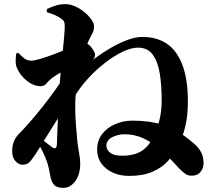

<svg xmlns="http://www.w3.org/2000/svg" viewBox="-20 -845 1040 931"><path d="M605 8Q563 8 528 -7.5Q493 -23 472 -52Q451 -81 451 -120Q451 -163 475 -194.5Q499 -226 538.5 -243Q578 -260 622 -260Q706 -260 764.5 -241Q823 -222 861.5 -195Q900 -168 925 -145Q944 -128 955.5 -106Q967 -84 967 -54Q967 -29 952 -11Q937 7 910 7Q892 7 879.5 -1.5Q867 -10 850 -27Q834 -44 808.5 -71.5Q783 -99 749 -127.5Q715 -156 673.5 -175Q632 -194 584 -194Q553 -194 524.5 -180Q496 -166 496 -138Q496 -119 514 -104.5Q532 -90 572 -90Q631 -90 667 -113Q703 -136 727 -188Q743 -222 753.5 -264.5Q764 -307 764 -359Q764 -429 755 -487Q746 -545 721 -579.5Q696 -614 649 -614Q616 -614 573.5 -593.5Q531 -573 487 -538.5Q443 -504 404 -461Q365 -418 340 -374L345 -481Q356 -494 382 -516Q408 -538 443 -564Q478 -590 517.5 -613Q557 -636 597 -651Q637 -666 671 -666Q725 -666 766.5 -646Q808 -626 835.5 -586.5Q863 -547 877 -489.5Q891 -432 891 -357Q891 -302 884.5 -263Q878 -224 867.5 -194.5Q857 -165 844 -138Q825 -98 794.5 -64.5Q764 -31 718 -11.5Q672 8 605 8ZM92 -46Q73 -45 56 -62.5Q39 -80 39 -113Q39 -139 47.5 -159.5Q56 -180 72 -196Q93 -217 122 -250Q151 -283 183 -323Q215 -363 246.5 -407Q278 -451 305 -494L315 -355Q295 -324 276 -294.5Q257 -265 238.5 -235.5Q220 -206 201 -175.5Q182 -145 161 -111Q145 -86 130 -66.5Q115 -47 92 -46ZM288 66Q255 66 242 51Q229 36 225 13Q221 -9 216 -31.5Q211 -54 201 -79Q196 -91 190.5 -102.5Q185 -114 178.5 -126Q172 -138 164 -149.5Q156 -161 146 -173L154 -193Q161 -186 176 -174Q191 -162 206.5 -151Q222 -140 229 -134Q254 -113 256 -146Q257 -172 258.5 -215.5Q260 -259 262.5 -311Q265 -363 268 -412Q270 -452 274.5 -498.5Q279 -545 283.5 -588.5Q288 -632 291 -666.5Q294 -701 294 -717Q294 -733 290.5 -740.5Q287 -748 273 -757Q262 -765 246 -772Q230 -779 207 -786V-801Q230 -812 251.5 -818.5Q273 -825 297 -825Q320 -825 344.5 -814Q369 -803 389.5 -786Q410 -769 423 -750.5Q436 -732 436 -716Q436 -698 427.5 -682.5Q419 -667 409 -646Q399 -624 388.5 -587Q378 -550 369 -508.5Q360 -467 354 -430.5Q348 -394 346 -373Q344 -342 345 -304.5Q346 -267 349 -230Q352 -193 355 -161Q359 -125 364 -100Q369 -75 369 -52Q369 2 344.5 34Q320 66 288 66ZM177 -427Q151 -427 126.5 -442Q102 -457 84 -479.5Q66 -502 59 -524Q55 -537 56 -553Q57 -569 58 -585L69 -589Q83 -573 97.5 -562Q112 -551 131 -551Q147 -551 177 -560Q207 -569 241.5 -582Q276 -595 306.5 -609Q337 -623 355 -632Q368 -639 378.5 -639Q389 -639 396 -636Q414 -629 427.5 -609.5Q441 -590 441 -581Q441 -570 435.5 -561.5Q430 -553 419 -540Q396 -514 375 -485.5Q354 -457 334 -428L337 -490Q341 -498 346.5 -513.5Q352 -529 353 -536Q336 -529 311.5 -515Q287 -501 265 -488Q243 -475 233 -467Q218 -456 206.5 -441.5Q195 -427 177 -427Z"/></svg>

Font: Noto Serif SC ExtraLight Black
Style: Regular
Weight: 900
Version: Version 2.002-H1;hotconv 1.1.0;makeotfexe 2.6.0